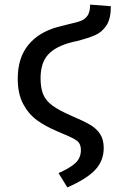

<svg xmlns="http://www.w3.org/2000/svg" viewBox="-20 -598 521 833"><path d="M234 153Q284 131 307.5 109Q331 87 331 53Q331 27 316 14.5Q301 2 257 -16L229 -28Q177 -50 140.5 -76.5Q104 -103 80.5 -147Q57 -191 57 -257Q57 -346 102 -402Q147 -458 230 -481L278 -493Q315 -501 333 -508.5Q351 -516 361 -532Q371 -548 371 -578L461 -571Q461 -517 442 -488Q423 -459 394 -446Q365 -433 311 -419Q302 -418 289 -414Q222 -397 189 -361.5Q156 -326 156 -258Q156 -216 167.5 -188.5Q179 -161 207.5 -140Q236 -119 289 -96Q343 -73 370.5 -57Q398 -41 414 -17Q430 7 430 44Q430 100 392.5 139.5Q355 179 272 215Z"/></svg>

Font: FiraGOUPP
Style: Medium
Weight: 400
Designer: bBox Type
Foundry: bBox Type GmbH
Version: Version 1.001